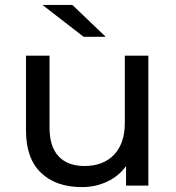

<svg xmlns="http://www.w3.org/2000/svg" viewBox="-20 -757 717 783"><path d="M585 -530V0H494V-80Q465 -39 417.5 -16.5Q370 6 314 6Q208 6 147 -52.5Q86 -111 86 -225V-530H182V-236Q182 -159 219 -119.5Q256 -80 325 -80Q401 -80 445 -126Q489 -172 489 -256V-530ZM153 -737H275L411 -607H321Z"/></svg>

Font: Montserrat Alternates Medium
Style: Regular
Weight: 500
Designer: Julieta Ulanovsky
Foundry: Julieta Ulanovsky
Version: Version 7.200